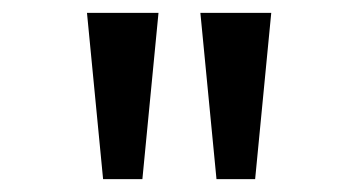

<svg xmlns="http://www.w3.org/2000/svg" viewBox="-20 -749 542 298"><path d="M140 -471 115 -729H226L201 -471ZM316 -471 291 -729H401L376 -471Z"/></svg>

Font: ugurmukhi85
Style: Book
Weight: 400
Designer: Jelle Bosma - Monotype Design Team
Foundry: Monotype Imaging Inc.
Version: Version 2.003